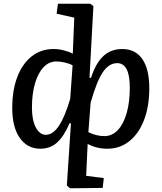

<svg xmlns="http://www.w3.org/2000/svg" viewBox="-20 -787 870 1034"><path d="M462 -369 470 -367Q495 -446 536 -484.5Q577 -523 638 -523Q709 -523 746.5 -469Q784 -415 784 -311Q784 -215 756 -141.5Q728 -68 677 -27Q626 14 558 14Q500 14 452 -12L444 160L539 172L533 225L357 227L340 212L362 -122L355 -124Q324 -52 287 -19Q250 14 197 14Q128 14 87 -43.5Q46 -101 46 -206Q46 -301 73 -372Q100 -443 150 -483Q200 -523 269 -523Q295 -523 323 -516Q351 -509 372 -498L380 -692L285 -713L292 -767H466L483 -754ZM227 -61Q264 -61 296 -107.5Q328 -154 358 -254L371 -435Q356 -444 330.5 -450Q305 -456 284 -456Q243 -456 213.5 -424Q184 -392 168 -336Q152 -280 152 -207Q152 -140 173 -100.5Q194 -61 227 -61ZM611 -447Q567 -447 534 -398.5Q501 -350 468 -234L456 -75Q500 -54 542 -54Q584 -54 615 -87Q646 -120 662.5 -179Q679 -238 679 -315Q679 -447 611 -447Z"/></svg>

Font: Literata 12pt Medium
Style: Italic
Weight: 500
Italic angle: -2°
Designer: Latin by Veronika Burian and Jose Scaglione. Greek by Irene Vlachou. Cyrillic by Vera Evstafieva
Foundry: TypeTogether
Version: Version 3.002